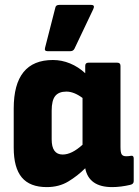

<svg xmlns="http://www.w3.org/2000/svg" viewBox="-20 -753 566 784"><path d="M171 11Q102 11 69 -28.5Q36 -68 36 -150V-310Q36 -508 196 -508Q232 -508 266 -494Q300 -480 328 -454V-484Q328 -497 341 -497H459Q472 -497 472 -484V-153Q472 -130 477 -122.5Q482 -115 495 -115Q501 -115 506 -115.5Q511 -116 516 -117Q526 -118 526 -106V-13Q526 -1 511 2Q494 6 475 8.5Q456 11 438 11Q343 11 328 -66Q297 -35 259 -12Q221 11 171 11ZM191 -184Q191 -122 236 -122Q273 -122 317 -162V-353Q282 -379 251 -379Q220 -379 205.5 -361Q191 -343 191 -301ZM174 -544Q160 -544 164 -558L206 -722Q208 -733 222 -733H352Q369 -733 361 -716L284 -554Q279 -544 267 -544Z"/></svg>

Font: Sofia Sans Semi Condensed Black
Style: Regular
Weight: 900
Designer: Botio Nikoltchev, Ani Petrova
Foundry: lettersoup
Version: Version 4.100; ttfautohint (v1.8.4.7-5d5b)